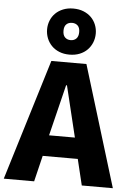

<svg xmlns="http://www.w3.org/2000/svg" viewBox="-76 -1049 753 1096"><g transform="rotate(5 300.5 -501.0)"><path d="M399 -149H198L162 0H-12L200 -693H401L613 0H435ZM224 -269H372L301 -562H296ZM299 -821Q319 -821 331.5 -833.5Q344 -846 344 -871Q344 -896 331.5 -908Q319 -920 299 -920Q279 -920 266.5 -908Q254 -896 254 -871Q254 -846 266.5 -833.5Q279 -821 299 -821ZM299 -738Q267 -738 241 -748.5Q215 -759 197 -777.5Q179 -796 169.5 -820Q160 -844 160 -871Q160 -897 169.5 -921Q179 -945 197 -963Q215 -981 241 -991.5Q267 -1002 299 -1002Q332 -1002 358 -991.5Q384 -981 402 -963Q420 -945 429.5 -921Q439 -897 439 -871Q439 -844 429.5 -820Q420 -796 402 -777.5Q384 -759 358 -748.5Q332 -738 299 -738Z"/></g></svg>

Font: Qzxlaeiskcpccdgjqmyffctclhy
Style: Regular
Weight: 700
Monospace: yes
Designer: Carrois Corporate & Edenspiekermann
Foundry: Carrois Corporate GbR & Edenspiekermann AG
Version: Version 2.001